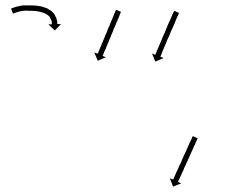

<svg xmlns="http://www.w3.org/2000/svg" viewBox="-20 -582 857 711"><path d="M23 -551Q25 -552 28 -553Q28 -553 28 -553Q28 -553 28 -553Q28 -553 28 -553Q28 -553 28 -553Q33 -555 37 -556Q37 -556 37 -556Q37 -556 37 -556Q37 -556 37 -556Q37 -556 37 -556Q43 -558 50 -559Q50 -559 50 -559Q50 -559 50 -559Q50 -559 50 -559Q50 -559 50 -559Q57 -561 65 -562Q65 -562 65 -562Q65 -562 65 -562Q65 -562 65 -562Q65 -562 65 -562Q73 -562 81 -562Q81 -562 81 -562Q81 -562 82 -562Q82 -562 82 -562Q82 -562 82 -562Q90 -562 98 -562Q98 -562 98 -562Q98 -562 98 -562Q98 -562 98 -562Q98 -562 98 -562Q107 -562 116 -561Q116 -561 116 -561Q116 -561 116 -561Q116 -561 116 -561Q116 -561 116 -561Q125 -560 134 -558Q134 -558 134 -558Q134 -558 134 -558Q134 -558 134 -558Q134 -558 134 -558Q144 -555 152 -552Q152 -552 152 -552Q152 -552 152 -552Q153 -552 153 -552Q153 -552 153 -552Q161 -547 169 -542Q169 -542 169 -542Q169 -542 169 -542Q169 -542 169.5 -542Q170 -542 170 -542Q177 -535 182 -529Q182 -529 182 -528.5Q182 -528 182 -528Q182 -528 182 -528Q182 -528 182 -528Q186 -521 189 -514Q189 -514 189 -514Q189 -514 189 -514Q189 -514 189 -513.5Q189 -513 189 -513Q191 -508 192 -503Q192 -503 192 -502.5Q192 -502 192 -502Q192 -502 192 -502Q192 -502 192 -502Q192 -498 192 -495Q192 -495 192 -495Q192 -495 192 -495Q192 -495 192 -495Q192 -495 192 -495Q192 -494 192 -493H206L183 -469L159 -492H172Q172 -493 172 -494Q172 -494 172 -494Q172 -494 172 -494Q172 -494 172 -494Q172 -494 172 -494Q172 -496 172 -500Q172 -500 172 -499.5Q172 -499 172 -499Q172 -499 172 -499Q172 -499 172 -499Q171 -503 170 -508Q170 -508 170 -508Q170 -508 170 -507Q170 -507 170 -507Q170 -507 170 -507Q168 -512 165 -517Q165 -517 165 -517Q165 -517 165 -517Q165 -517 165.5 -517Q166 -517 166 -517Q162 -522 156 -527Q156 -527 156.5 -526.5Q157 -526 157 -526Q157 -526 157 -526Q157 -526 157 -526Q151 -530 144 -534Q144 -534 144 -534Q144 -534 144 -533Q145 -533 145 -533Q145 -533 145 -533Q138 -536 129 -538Q129 -538 129.5 -538Q130 -538 130 -538Q130 -538 130 -538Q130 -538 130 -538Q122 -540 114 -541Q114 -541 114 -541Q114 -541 114 -541Q114 -541 114 -541Q114 -541 114 -541Q106 -542 97 -542Q97 -542 97 -542Q97 -542 97 -542Q97 -542 97 -542Q97 -542 97 -542Q90 -542 81 -542Q81 -542 81.5 -542.5Q82 -543 82 -543Q82 -543 82 -543Q82 -543 82 -543Q74 -542 67 -542Q67 -542 67 -542Q67 -542 67 -542Q67 -542 67 -542Q67 -542 67 -542Q60 -541 54 -540Q54 -540 54 -540Q54 -540 54 -540Q54 -540 54 -540Q54 -540 54 -540Q48 -538 43 -537Q43 -537 43 -537Q43 -537 43 -537Q43 -537 43 -537Q43 -537 43 -537Q39 -536 35 -534Q35 -534 35 -534Q35 -534 35 -534Q35 -534 35 -534Q35 -534 35 -534Q32 -533 30 -532Q29 -532 28 -532L21 -550Q22 -551 23 -551ZM427 -536Q426 -533 425 -531Q424 -529 423.5 -527Q423 -525 422 -523Q420 -518 418 -513Q416 -510 415 -506.5Q414 -503 412 -500Q409 -493 407 -487Q403 -478 400 -472Q399 -468 397.5 -464Q396 -460 394 -457Q393 -453 391 -449Q389 -445 388 -441Q386 -438 384.5 -434Q383 -430 382 -427Q380 -423 378.5 -419.5Q377 -416 376 -413Q375 -410 373.5 -407Q372 -404 371 -400Q370 -398 368.5 -395.5Q367 -393 366 -390Q365 -387 363 -382Q362 -381 361 -377Q361 -376 360 -375L372 -370L342 -357L329 -388L342 -383Q342 -383 342 -384Q343 -386 343.5 -387Q344 -388 345 -390Q345 -392 346 -394Q347 -396 348 -398Q349 -400 350 -403Q351 -406 352 -408Q354 -411 355 -414Q356 -417 357 -420Q359 -424 360.5 -427.5Q362 -431 363 -434Q365 -438 366.5 -441.5Q368 -445 369 -449Q371 -453 372.5 -456.5Q374 -460 376 -464Q377 -468 378.5 -472Q380 -476 382 -480Q384 -483 385.5 -487Q387 -491 388 -494Q390 -498 391 -501.5Q392 -505 394 -508Q395 -511 396.5 -514Q398 -517 399 -520Q400 -523 401 -525.5Q402 -528 403 -531Q406 -536 407 -539Q407 -540 407.5 -541.5Q408 -543 409 -544Q409 -545 410 -546L428 -538Q427 -536 427 -536ZM642 -532Q641 -530 640 -527Q638 -523 636 -519Q634 -514 632 -509Q629 -503 627 -496Q624 -490 621 -483Q618 -475 614 -468Q611 -460 608 -453Q605 -445 601 -438Q598 -430 595 -423Q592 -416 589 -409Q587 -403 584 -397Q582 -391 580 -387Q578 -382 577 -379Q575 -376 574 -373Q574 -373 574 -372L586 -367L555 -354L543 -384L555 -379Q555 -380 556 -381Q557 -383 558 -386Q560 -390 561 -394Q563 -399 566 -405Q568 -411 571 -417Q574 -424 577 -431Q580 -438 583 -446Q586 -453 590 -461Q593 -468 596 -476Q599 -483 602 -491Q605 -498 608 -504Q611 -511 614 -517Q616 -522 618 -527Q620 -531 622 -535Q623 -538 624 -540Q624 -541 624.5 -541.5Q625 -542 625 -542L643 -534Q643 -533 642 -532ZM711 -68Q711 -67 710 -65.5Q709 -64 709 -63Q707 -59 705 -55Q704 -52 703 -49.5Q702 -47 701 -45Q699 -42 697.5 -38.5Q696 -35 695 -32Q691 -24 689 -19Q687 -15 685.5 -11.5Q684 -8 682 -4Q681 0 679 3.5Q677 7 676 11Q674 15 672 18.5Q670 22 669 26Q667 30 665.5 33.5Q664 37 662 40Q661 44 659.5 47.5Q658 51 656 54Q655 57 653.5 60Q652 63 651 66Q649 69 648 71.5Q647 74 646 77Q645 79 644 81Q643 83 642 85Q641 87 640 90Q640 90 639 92L651 97L621 109L609 78L621 83Q621 83 621.5 82.5Q622 82 622 82Q622 80 623 79Q624 78 624 76Q626 71 628 68Q629 66 630 63.5Q631 61 632 58Q634 55 635 52Q636 49 638 46Q641 38 644 32Q646 29 647.5 25Q649 21 651 18Q652 14 654 10Q656 6 657 3Q659 -1 660.5 -5Q662 -9 664 -12Q666 -16 667.5 -19.5Q669 -23 671 -27Q672 -30 673.5 -33.5Q675 -37 677 -41Q678 -44 679.5 -47Q681 -50 682 -53Q684 -55 685 -58Q686 -61 687 -63Q688 -66 691 -71Q691 -72 691.5 -73.5Q692 -75 693 -76Q693 -77 694 -78L712 -70Q711 -67 711 -68Z"/></svg>

Font: FRB American Cursive Just Arrows
Style: Italic
Weight: 400
Italic angle: -25°
Version: Version 2.0;Modular Font Editor K font №1